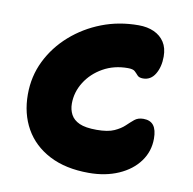

<svg xmlns="http://www.w3.org/2000/svg" viewBox="-65 -584 660 658"><g transform="rotate(10 265.0 -255.0)"><path d="M285 9Q204 9 147.5 -20.5Q91 -50 62 -101.5Q33 -153 33 -220Q33 -283 59.5 -337Q86 -391 132.5 -432Q179 -473 238.5 -496Q298 -519 366 -519Q397 -519 420 -508.5Q443 -498 456 -478Q469 -458 469 -428Q469 -392 454 -367Q439 -342 412 -342Q398 -342 392 -349Q386 -356 379.5 -362Q373 -368 355 -368Q307 -368 269 -346.5Q231 -325 209 -290Q187 -255 187 -215Q187 -194 196 -177Q205 -160 226 -150.5Q247 -141 286 -141Q325 -141 347 -151Q369 -161 382 -173.5Q395 -186 407 -196Q419 -206 438 -206Q462 -206 473.5 -191Q485 -176 485 -145Q485 -101 459.5 -66Q434 -31 388.5 -11Q343 9 285 9Z"/></g></svg>

Font: Shantell Sans
Style: Bold
Weight: 700
Designer: Stephen Nixon, Anya Danilova, Shantell Martin
Foundry: Arrow Type
Version: Version 1.011;[c5ecc13dd]